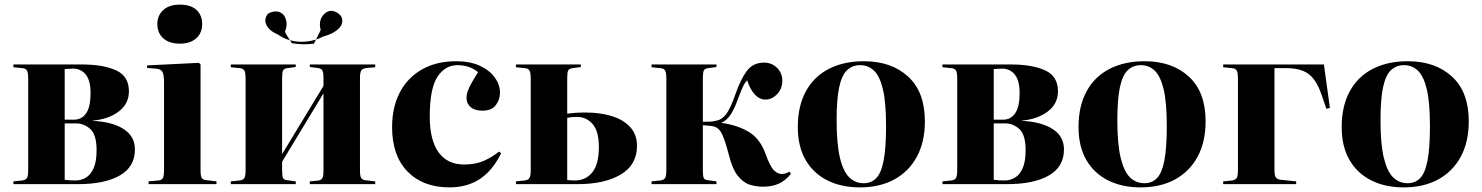

<svg xmlns="http://www.w3.org/2000/svg" viewBox="-20 -797 6415 831"><path d="M38 0V-12L77 -16Q91 -18 96.5 -26.5Q102 -35 102 -62V-457Q102 -483 96.5 -492Q91 -501 77 -502L38 -506V-518H333Q427 -518 482.5 -492.5Q538 -467 538 -402Q538 -348 494 -314.5Q450 -281 381 -275V-274Q466 -270 515 -238.5Q564 -207 564 -150Q564 -75 498.5 -37.5Q433 0 318 0ZM260 -279H300Q334 -279 353 -307Q372 -335 372 -394Q372 -449 351 -474.5Q330 -500 296 -500Q284 -500 275 -499Q266 -498 260 -498ZM308 -16Q331 -16 351.5 -28Q372 -40 385 -68.5Q398 -97 398 -147Q398 -214 371 -238.5Q344 -263 308 -263H260V-19Q273 -17 284 -16.5Q295 -16 308 -16Z M758 -608Q713 -608 687 -631Q661 -654 661 -693Q661 -730 686.5 -753.5Q712 -777 758 -777Q806 -777 830.5 -754Q855 -731 855 -693Q855 -654 829 -631Q803 -608 758 -608ZM623 0V-12L665 -16Q680 -17 685 -26.5Q690 -36 690 -62V-440Q690 -472 683.5 -485Q677 -498 655 -500L616 -503L617 -514L841 -525L848 -518V-60Q848 -35 853.5 -26.5Q859 -18 876 -17L917 -12V0Z M979 0V-12L1018 -16Q1032 -18 1037.5 -26.5Q1043 -35 1043 -62V-457Q1043 -483 1037.5 -492Q1032 -501 1018 -502L979 -506V-518H1260V-507L1223 -502Q1209 -500 1205 -491.5Q1201 -483 1201 -458V-130L1380 -425V-460Q1380 -484 1375 -492.5Q1370 -501 1354 -503L1321 -507V-518H1604V-506L1569 -503Q1550 -501 1544 -492.5Q1538 -484 1538 -460V-58Q1538 -34 1544 -25.5Q1550 -17 1569 -16L1604 -12V0H1321V-12L1354 -15Q1370 -17 1375 -25.5Q1380 -34 1380 -58V-393L1201 -97V-60Q1201 -35 1205 -26.5Q1209 -18 1223 -17L1260 -12V0ZM1184 -647Q1146 -663 1133.5 -688Q1121 -713 1139 -737Q1157 -748 1175.5 -747.5Q1194 -747 1208 -732Q1230 -700 1213 -659Q1219 -648 1224.5 -639Q1230 -630 1235 -623Q1291 -608 1348 -626Q1352 -634 1357 -644.5Q1362 -655 1368 -667Q1355 -716 1391 -743Q1408 -754 1426.5 -748Q1445 -742 1457 -726Q1470 -697 1446 -673.5Q1422 -650 1379 -639Q1364 -631 1348 -626Q1345 -621 1342.5 -616Q1340 -611 1339 -608Q1316 -605 1290 -605.5Q1264 -606 1243 -610Q1240 -614 1235 -623Q1205 -631 1184 -647Z M1925 14Q1811 14 1744 -54.5Q1677 -123 1677 -247Q1677 -332 1710 -396Q1743 -460 1805.5 -496Q1868 -532 1955 -532Q2014 -532 2056.5 -512.5Q2099 -493 2121.5 -461.5Q2144 -430 2144 -396Q2144 -366 2126 -342Q2108 -318 2068 -318Q2035 -318 2017 -333.5Q1999 -349 1999 -374Q1999 -392 2010 -416Q2021 -440 2049 -485Q2012 -515 1960 -515Q1906 -515 1873 -464Q1840 -413 1840 -293Q1840 -191 1878 -138Q1916 -85 1989 -85Q2037 -85 2073 -100.5Q2109 -116 2140 -141L2149 -134Q2113 -60 2058 -23Q2003 14 1925 14Z M2213 0V-12L2252 -16Q2266 -18 2271.5 -26.5Q2277 -35 2277 -62V-457Q2277 -483 2271.5 -492Q2266 -501 2252 -502L2213 -506V-518H2494V-507L2457 -502Q2443 -500 2439 -491.5Q2435 -483 2435 -458V-305Q2448 -307 2468 -308.5Q2488 -310 2515 -310Q2578 -310 2628 -294.5Q2678 -279 2707.5 -247Q2737 -215 2737 -166Q2737 -83 2666.5 -41.5Q2596 0 2480 0ZM2469 -16Q2515 -16 2543.5 -51Q2572 -86 2572 -161Q2572 -229 2545 -260Q2518 -291 2477 -291Q2464 -291 2454 -290Q2444 -289 2435 -287V-18Q2442 -17 2450 -16.5Q2458 -16 2469 -16Z M3283 11Q3252 11 3224 2Q3196 -7 3172.5 -37Q3149 -67 3134 -129Q3117 -193 3104.5 -218Q3092 -243 3072 -249Q3061 -252 3047.5 -253Q3034 -254 3022 -255V-60Q3022 -35 3026 -26.5Q3030 -18 3044 -17L3081 -12V0H2800V-12L2839 -16Q2853 -18 2858.5 -26.5Q2864 -35 2864 -62V-457Q2864 -483 2858.5 -492Q2853 -501 2839 -502L2800 -506V-518H3081V-507L3044 -502Q3030 -500 3026 -491.5Q3022 -483 3022 -458V-270Q3038 -270 3052.5 -270.5Q3067 -271 3082 -275Q3104 -279 3122.5 -302.5Q3141 -326 3163 -389Q3185 -453 3212 -489.5Q3239 -526 3287 -526Q3320 -526 3343 -503.5Q3366 -481 3366 -448Q3366 -413 3343.5 -389.5Q3321 -366 3294 -366Q3267 -366 3246.5 -388.5Q3226 -411 3214 -449Q3203 -439 3194 -418.5Q3185 -398 3174 -369Q3159 -327 3143 -302Q3127 -277 3103 -266V-265Q3170 -256 3219.5 -227Q3269 -198 3293 -132Q3313 -76 3329.5 -60Q3346 -44 3363 -44Q3372 -44 3379 -46Q3386 -48 3397 -54L3403 -44Q3378 -14 3349.5 -1.5Q3321 11 3283 11Z M3702 14Q3620 14 3559.5 -17Q3499 -48 3466 -106Q3433 -164 3433 -247Q3433 -338 3468 -402Q3503 -466 3567.5 -499Q3632 -532 3719 -532Q3838 -532 3910.5 -465.5Q3983 -399 3983 -272Q3983 -183 3948.5 -119Q3914 -55 3851 -20.5Q3788 14 3702 14ZM3718 -4Q3751 -4 3772.5 -26Q3794 -48 3804.5 -102Q3815 -156 3815 -251Q3815 -353 3801.5 -410Q3788 -467 3763 -491Q3738 -515 3703 -515Q3669 -515 3646 -493Q3623 -471 3612 -419Q3601 -367 3601 -277Q3601 -173 3615.5 -113.5Q3630 -54 3656 -29Q3682 -4 3718 -4Z M4059 0V-12L4098 -16Q4112 -18 4117.5 -26.5Q4123 -35 4123 -62V-457Q4123 -483 4117.5 -492Q4112 -501 4098 -502L4059 -506V-518H4354Q4448 -518 4503.5 -492.5Q4559 -467 4559 -402Q4559 -348 4515 -314.5Q4471 -281 4402 -275V-274Q4487 -270 4536 -238.5Q4585 -207 4585 -150Q4585 -75 4519.5 -37.5Q4454 0 4339 0ZM4281 -279H4321Q4355 -279 4374 -307Q4393 -335 4393 -394Q4393 -449 4372 -474.5Q4351 -500 4317 -500Q4305 -500 4296 -499Q4287 -498 4281 -498ZM4329 -16Q4352 -16 4372.5 -28Q4393 -40 4406 -68.5Q4419 -97 4419 -147Q4419 -214 4392 -238.5Q4365 -263 4329 -263H4281V-19Q4294 -17 4305 -16.5Q4316 -16 4329 -16Z M4917 14Q4835 14 4774.5 -17Q4714 -48 4681 -106Q4648 -164 4648 -247Q4648 -338 4683 -402Q4718 -466 4782.5 -499Q4847 -532 4934 -532Q5053 -532 5125.5 -465.5Q5198 -399 5198 -272Q5198 -183 5163.5 -119Q5129 -55 5066 -20.5Q5003 14 4917 14ZM4933 -4Q4966 -4 4987.5 -26Q5009 -48 5019.5 -102Q5030 -156 5030 -251Q5030 -353 5016.5 -410Q5003 -467 4978 -491Q4953 -515 4918 -515Q4884 -515 4861 -493Q4838 -471 4827 -419Q4816 -367 4816 -277Q4816 -173 4830.5 -113.5Q4845 -54 4871 -29Q4897 -4 4933 -4Z M5274 0V-12L5313 -16Q5327 -18 5332.5 -26.5Q5338 -35 5338 -62V-457Q5338 -483 5332.5 -492Q5327 -501 5313 -502L5274 -506V-518H5710L5736 -330L5721 -326L5698 -392Q5676 -454 5642 -478Q5608 -502 5549 -502H5496V-60Q5496 -39 5501.5 -30Q5507 -21 5522 -19L5590 -12V0Z M6056 14Q5974 14 5913.5 -17Q5853 -48 5820 -106Q5787 -164 5787 -247Q5787 -338 5822 -402Q5857 -466 5921.5 -499Q5986 -532 6073 -532Q6192 -532 6264.5 -465.5Q6337 -399 6337 -272Q6337 -183 6302.5 -119Q6268 -55 6205 -20.5Q6142 14 6056 14ZM6072 -4Q6105 -4 6126.5 -26Q6148 -48 6158.5 -102Q6169 -156 6169 -251Q6169 -353 6155.5 -410Q6142 -467 6117 -491Q6092 -515 6057 -515Q6023 -515 6000 -493Q5977 -471 5966 -419Q5955 -367 5955 -277Q5955 -173 5969.5 -113.5Q5984 -54 6010 -29Q6036 -4 6072 -4Z"/></svg>

Font: Literata 72pt
Style: Bold
Weight: 700
Designer: Latin by Veronika Burian and Jose Scaglione. Greek by Irene Vlachou. Cyrillic by Vera Evstafieva.
Foundry: TypeTogether
Version: Version 3.002